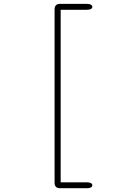

<svg xmlns="http://www.w3.org/2000/svg" viewBox="-20 -782 659 992"><path d="M290.5 190.5Q262 190.5 262 162V-733.5Q262 -762 290.5 -762H428.5Q442.5 -762 449.8 -757.8Q457 -753.5 457 -746.5Q457 -739.5 449.8 -735.5Q442.5 -731.5 428.5 -731.5H293.5V160H428.5Q442.5 160 449.8 164Q457 168 457 175Q457 182.5 449.8 186.5Q442.5 190.5 428.5 190.5Z"/></svg>

Font: Sono ExtraLight Monospace ExtraLight
Style: Regular
Weight: 250
Version: Version 2.112